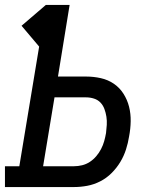

<svg xmlns="http://www.w3.org/2000/svg" viewBox="-28 -755 648 775"><path d="M-8 0V-84H50L130 -567L59 -651L157 -735H253L206 -446H320Q350 -446 379 -439.5Q408 -433 431.5 -417Q455 -401 470.5 -376.5Q486 -352 493 -324Q500 -296 499.5 -265.5Q499 -235 493 -204Q489 -178 480.5 -151.5Q472 -125 457.5 -101Q443 -77 422.5 -56.5Q402 -36 376.5 -23Q351 -10 324 -5Q297 0 271 0ZM146 -84H271Q287 -84 303.5 -88Q320 -92 334.5 -101.5Q349 -111 360.5 -124.5Q372 -138 380 -153.5Q388 -169 392.5 -185Q397 -201 400 -218Q402 -234 403 -251Q404 -268 401.5 -284Q399 -300 393.5 -315Q388 -330 377.5 -341Q367 -352 351.5 -357Q336 -362 320 -362H192Z"/></svg>

Font: Iosevka Etoile Medium
Style: Italic
Weight: 500
Italic angle: -9°
Designer: Belleve Invis
Foundry: Belleve Invis
Version: Version 22.1.2; ttfautohint (v1.8.4)